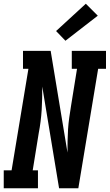

<svg xmlns="http://www.w3.org/2000/svg" viewBox="-39 -1007 587 1027"><path d="M-19 0V-96H23L113 -639H84V-735H232L322 -191Q322 -222 322.5 -253Q323 -284 325 -315.5Q327 -347 331.5 -378.5Q336 -410 341 -441L373 -639H345V-735H528V-639H486L380 0H277L187 -544Q187 -513 186.5 -482Q186 -451 184 -419.5Q182 -388 178 -356.5Q174 -325 168 -294L136 -96H164V0ZM311 -789 261 -841 420 -987 484 -923Z"/></svg>

Font: Iosevka Curly Slab Oblique
Style: Bold
Weight: 700
Italic angle: -9°
Monospace: yes
Designer: Belleve Invis
Foundry: Belleve Invis
Version: Version 11.1.0; ttfautohint (v1.8.3)